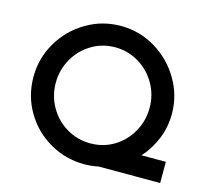

<svg xmlns="http://www.w3.org/2000/svg" viewBox="-106 -863 1101 998"><g transform="rotate(15 445.0 -364.0)"><path d="M834 0H504Q464 8 427 8Q326 8 240.5 -41.5Q155 -91 105 -176Q55 -261 55 -363Q55 -463 105 -548.5Q155 -634 240.5 -685Q326 -736 427 -736Q527 -736 612.5 -685Q698 -634 749 -548Q800 -462 800 -363Q800 -292 774.5 -228.5Q749 -165 703 -114H834ZM430 -105Q499 -105 556 -139.5Q613 -174 646.5 -233.5Q680 -293 680 -363Q680 -433 646 -492Q612 -551 554 -586Q496 -621 427 -621Q357 -621 299.5 -586Q242 -551 208.5 -492Q175 -433 175 -363Q175 -293 209 -233.5Q243 -174 301.5 -139.5Q360 -105 430 -105Z"/></g></svg>

Font: Josefin Sans SemiBold
Style: Regular
Weight: 600
Designer: Santiago Orozco
Foundry: Typemade
Version: Version 2.000